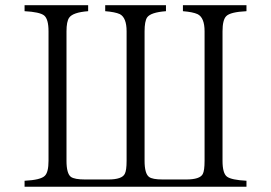

<svg xmlns="http://www.w3.org/2000/svg" viewBox="-20 -770 1040 736"><path d="M74.2 -750H317.9V-727.1Q259.3 -722.7 245.1 -702.1Q234.9 -687.5 234.9 -649.9V-153.8Q234.9 -104.5 252 -91.8Q266.1 -82 306.2 -82H395Q448.2 -82 458.5 -104Q465.3 -116.7 465.3 -153.8V-649.9Q465.3 -702.1 439.5 -715.8Q421.4 -724.1 383.3 -727.1V-750H616.2V-727.1Q557.6 -722.7 543.9 -703.1Q534.2 -688.5 534.2 -649.9V-153.8Q534.2 -104.5 551.3 -91.8Q564 -82 604 -82H693.4Q746.6 -82 757.3 -103Q764.2 -115.7 764.2 -153.8V-649.9Q764.2 -702.6 737.3 -715.8Q719.2 -724.1 681.2 -727.1V-750H924.8V-727.1Q862.8 -724.1 847.2 -708Q833 -693.8 833 -649.9V-153.8Q833 -105.5 850.1 -92.8Q867.2 -80.1 924.8 -77.1V-54.2H74.2V-77.1Q136.2 -80.1 151.9 -96.2Q166 -109.9 166 -153.8V-649.9Q166 -697.3 148.9 -710.9Q131.8 -724.1 74.2 -727.1Z"/></svg>

Font: I.Ming
Style: Regular
Weight: 400
Designer: Ichiten Fonts Project
Version: Version 6.11; Dec 27, 2019